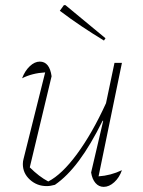

<svg xmlns="http://www.w3.org/2000/svg" viewBox="-20 -723 559 748"><path d="M335 -51 382 -252 380 -253Q333 -158 287.5 -97Q242 -36 194 -3Q176 2 162 2Q124 2 96.5 -23Q69 -48 69 -84Q69 -95 72 -105L156 -441Q105 -438 66 -418Q77 -447 96 -465Q115 -483 135 -483Q173 -483 181 -426L96 -71Q132 -35 168 -16Q221 -43 280 -123Q339 -203 393 -321L426 -478H455L364 -36Q411 -39 455 -60Q445 -31 425 -13Q405 5 384 5Q365 5 352 -10Q339 -25 335 -51ZM385 -565Q339 -593 296.5 -621.5Q254 -650 213 -681L229 -703H235L391 -574Z"/></svg>

Font: Piazzolla Thin
Style: Italic
Weight: 100
Italic angle: -11.3°
Designer: Juan Pablo del Peral
Foundry: Huerta Tipografica
Version: Version 1.330